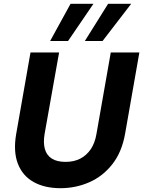

<svg xmlns="http://www.w3.org/2000/svg" viewBox="-20 -975 751 1007"><path d="M297 12Q214 12 156 -20.5Q98 -53 73.5 -117Q49 -181 65 -273L140 -700H290L214 -273Q206 -226 215.5 -193Q225 -160 252 -143Q279 -126 324 -126Q368 -126 401 -143Q434 -160 456 -192.5Q478 -225 486 -273L561 -700H711L636 -273Q619 -177 569 -113.5Q519 -50 448 -19Q377 12 297 12ZM425 -760 547 -955H668L518 -760ZM243 -760 350 -955H470L337 -760Z"/></svg>

Font: DM Sans 12pt Black
Style: Italic
Weight: 900
Italic angle: -10°
Version: Version 4.004;gftools[0.9.30]